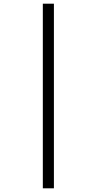

<svg xmlns="http://www.w3.org/2000/svg" viewBox="-20 -780 524 1040"><path d="M212 240H272V-760H212Z"/></svg>

Font: Noto Serif Myanmar Condensed SemiBold
Style: Regular
Weight: 600
Width: 3
Designer: Ben Mitchell and the Monotype Design Team
Foundry: Monotype Imaging Inc.
Version: Version 2.106